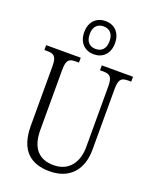

<svg xmlns="http://www.w3.org/2000/svg" viewBox="-177 -1076 948 1184"><g transform="rotate(20 297.0 -484.5)"><path d="M306 -761C363 -761 407 -799 407 -870C407 -941 363 -979 306 -979C250 -979 205 -941 205 -870C205 -799 250 -761 306 -761ZM306 -796C270 -796 241 -817 241 -870C241 -923 270 -944 306 -944C342 -944 371 -923 371 -870C371 -817 342 -796 306 -796ZM297 10C433 10 501 -80 501 -205V-603C501 -672 520 -682 565 -682H582V-714H377V-682H396C440 -682 459 -672 459 -606V-207C459 -115 413 -34 307 -34C217 -34 157 -85 157 -210V-603C157 -673 176 -682 220 -682H239V-714H12V-682H29C73 -682 93 -672 93 -606V-215C93 -53 173 10 297 10Z"/></g></svg>

Font: Noto Serif Devanagari Condensed Light
Style: Regular
Weight: 300
Width: 3
Designer: Universal Thirst, Indian Type Foundry and the Monotype Design Team
Foundry: Monotype Imaging Inc.
Version: Version 2.004